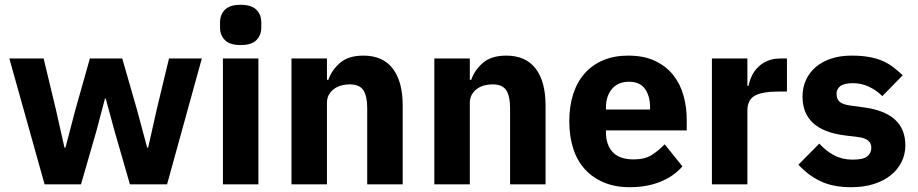

<svg xmlns="http://www.w3.org/2000/svg" viewBox="-20 -769 3829 801"><path d="M19 -525H162L213 -313L249 -153H253L295 -313L355 -525H490L551 -313L594 -153H598L634 -313L685 -525H822L677 0H522L458 -222L421 -358H418L382 -222L318 0H166Z M984 -581Q939 -581 918.5 -601.5Q898 -622 898 -654V-676Q898 -708 918.5 -728.5Q939 -749 984 -749Q1029 -749 1049.5 -728.5Q1070 -708 1070 -676V-654Q1070 -622 1049.5 -601.5Q1029 -581 984 -581ZM910 -525H1058V0H910Z M1196 0V-525H1344V-436H1350Q1364 -477 1399 -507Q1434 -537 1496 -537Q1577 -537 1618.5 -483Q1660 -429 1660 -329V0H1512V-317Q1512 -368 1496 -392.5Q1480 -417 1439 -417Q1421 -417 1404 -412.5Q1387 -408 1373.5 -398Q1360 -388 1352 -373.5Q1344 -359 1344 -340V0Z M1792 0V-525H1940V-436H1946Q1960 -477 1995 -507Q2030 -537 2092 -537Q2173 -537 2214.5 -483Q2256 -429 2256 -329V0H2108V-317Q2108 -368 2092 -392.5Q2076 -417 2035 -417Q2017 -417 2000 -412.5Q1983 -408 1969.5 -398Q1956 -388 1948 -373.5Q1940 -359 1940 -340V0Z M2607 12Q2547 12 2500 -7.5Q2453 -27 2420.5 -62.5Q2388 -98 2371.5 -149Q2355 -200 2355 -263Q2355 -325 2371 -375.5Q2387 -426 2418.5 -462Q2450 -498 2496 -517.5Q2542 -537 2601 -537Q2666 -537 2712.5 -515Q2759 -493 2788.5 -456Q2818 -419 2831.5 -370.5Q2845 -322 2845 -269V-225H2508V-217Q2508 -165 2536 -134.5Q2564 -104 2624 -104Q2670 -104 2699 -122.5Q2728 -141 2753 -167L2827 -75Q2792 -34 2735.5 -11Q2679 12 2607 12ZM2604 -428Q2559 -428 2533.5 -398.5Q2508 -369 2508 -320V-312H2692V-321Q2692 -369 2670.5 -398.5Q2649 -428 2604 -428Z M2950 0V-525H3098V-411H3103Q3107 -433 3117 -453.5Q3127 -474 3143.5 -490Q3160 -506 3183 -515.5Q3206 -525 3237 -525H3263V-387H3226Q3161 -387 3129.5 -370Q3098 -353 3098 -307V0Z M3532 12Q3456 12 3404 -12.5Q3352 -37 3311 -82L3398 -170Q3426 -139 3460 -121Q3494 -103 3537 -103Q3581 -103 3598 -116.5Q3615 -130 3615 -153Q3615 -190 3562 -197L3505 -204Q3328 -226 3328 -366Q3328 -404 3342.5 -435.5Q3357 -467 3383.5 -489.5Q3410 -512 3447.5 -524.5Q3485 -537 3532 -537Q3573 -537 3604.5 -531.5Q3636 -526 3660.5 -515.5Q3685 -505 3705.5 -489.5Q3726 -474 3746 -455L3661 -368Q3636 -393 3604.5 -407.5Q3573 -422 3540 -422Q3502 -422 3486 -410Q3470 -398 3470 -378Q3470 -357 3481.5 -345.5Q3493 -334 3525 -329L3584 -321Q3757 -298 3757 -163Q3757 -125 3741 -93Q3725 -61 3695.5 -37.5Q3666 -14 3624.5 -1Q3583 12 3532 12Z"/></svg>

Font: IBM Plex Sans Thai
Style: Bold
Weight: 700
Designer: Mike Abbink, Paul van der Laan, Pieter van Rosmalen, Ben Mitchell, Mark Frömberg
Foundry: Bold Monday
Version: Version 1.2